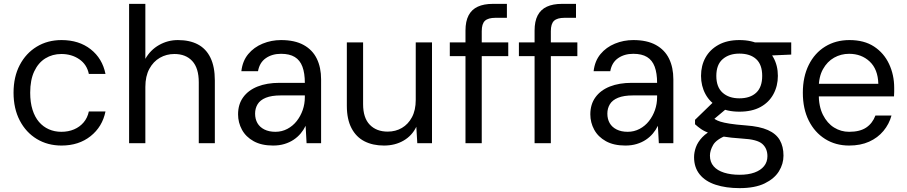

<svg xmlns="http://www.w3.org/2000/svg" viewBox="-20 -740 4684 992"><path d="M298 12Q226 12 170 -22Q114 -56 82 -117.5Q50 -179 50 -261Q50 -343 82 -404Q114 -465 170 -499Q226 -533 298 -533Q388 -533 448.5 -485.5Q509 -438 525 -358H439Q429 -407 389.5 -434Q350 -461 297 -461Q251 -461 214.5 -438.5Q178 -416 157 -371.5Q136 -327 136 -261Q136 -211 148 -173Q160 -135 181.5 -110Q203 -85 232.5 -72Q262 -59 297 -59Q333 -59 362.5 -71.5Q392 -84 412 -107.5Q432 -131 439 -164H525Q509 -85 448 -36.5Q387 12 298 12Z M647 0V-720H731V-436Q757 -482 802 -507.5Q847 -533 899 -533Q960 -533 1002.5 -510.5Q1045 -488 1067.5 -441.5Q1090 -395 1090 -324V0H1007V-315Q1007 -388 973.5 -424.5Q940 -461 881 -461Q840 -461 806 -441.5Q772 -422 751.5 -384Q731 -346 731 -291V0Z M1391 12Q1331 12 1290.5 -10.5Q1250 -33 1230 -70Q1210 -107 1210 -149Q1210 -201 1236.5 -237.5Q1263 -274 1311 -293Q1359 -312 1424 -312H1555Q1555 -362 1542.5 -395.5Q1530 -429 1503 -445.5Q1476 -462 1432 -462Q1386 -462 1353.5 -439.5Q1321 -417 1313 -372H1227Q1233 -425 1262.5 -460.5Q1292 -496 1337 -514.5Q1382 -533 1432 -533Q1503 -533 1549 -507.5Q1595 -482 1617 -436.5Q1639 -391 1639 -330V0H1564L1559 -90Q1549 -69 1533.5 -50.5Q1518 -32 1497 -18Q1476 -4 1449.5 4Q1423 12 1391 12ZM1403 -59Q1436 -59 1464.5 -74Q1493 -89 1513 -114.5Q1533 -140 1544 -171.5Q1555 -203 1555 -238V-247H1431Q1383 -247 1353.5 -235Q1324 -223 1311 -201.5Q1298 -180 1298 -153Q1298 -125 1310 -104Q1322 -83 1346 -71Q1370 -59 1403 -59Z M1964 12Q1906 12 1863 -10Q1820 -32 1796 -78Q1772 -124 1772 -193V-521H1856V-202Q1856 -131 1890.5 -95.5Q1925 -60 1983 -60Q2024 -60 2056.5 -79Q2089 -98 2108.5 -134.5Q2128 -171 2128 -224V-521H2212V0H2136L2131 -85Q2109 -39 2065 -13.5Q2021 12 1964 12Z M2385 0V-582Q2385 -630 2401 -660.5Q2417 -691 2448.5 -705.5Q2480 -720 2526 -720H2599V-648H2540Q2502 -648 2485.5 -632.5Q2469 -617 2469 -579V0ZM2304 -450V-521H2606V-450Z M2742 0V-582Q2742 -630 2758 -660.5Q2774 -691 2805.5 -705.5Q2837 -720 2883 -720H2956V-648H2897Q2859 -648 2842.5 -632.5Q2826 -617 2826 -579V0ZM2661 -450V-521H2963V-450Z M3211 12Q3151 12 3110.5 -10.5Q3070 -33 3050 -70Q3030 -107 3030 -149Q3030 -201 3056.5 -237.5Q3083 -274 3131 -293Q3179 -312 3244 -312H3375Q3375 -362 3362.5 -395.5Q3350 -429 3323 -445.5Q3296 -462 3252 -462Q3206 -462 3173.5 -439.5Q3141 -417 3133 -372H3047Q3053 -425 3082.5 -460.5Q3112 -496 3157 -514.5Q3202 -533 3252 -533Q3323 -533 3369 -507.5Q3415 -482 3437 -436.5Q3459 -391 3459 -330V0H3384L3379 -90Q3369 -69 3353.5 -50.5Q3338 -32 3317 -18Q3296 -4 3269.5 4Q3243 12 3211 12ZM3223 -59Q3256 -59 3284.5 -74Q3313 -89 3333 -114.5Q3353 -140 3364 -171.5Q3375 -203 3375 -238V-247H3251Q3203 -247 3173.5 -235Q3144 -223 3131 -201.5Q3118 -180 3118 -153Q3118 -125 3130 -104Q3142 -83 3166 -71Q3190 -59 3223 -59Z M3801 232Q3731 232 3677.5 214.5Q3624 197 3595 161Q3566 125 3566 72Q3566 47 3575.5 20.5Q3585 -6 3608.5 -31Q3632 -56 3675 -76L3737 -42Q3681 -20 3664.5 9Q3648 38 3648 64Q3648 97 3667 119Q3686 141 3721 152Q3756 163 3801 163Q3846 163 3878 151.5Q3910 140 3927.5 118.5Q3945 97 3945 67Q3945 27 3918.5 3.5Q3892 -20 3815 -24Q3754 -28 3713 -35Q3672 -42 3646 -51.5Q3620 -61 3602.5 -73Q3585 -85 3571 -98V-121L3669 -216L3747 -190L3641 -101L3654 -138Q3665 -130 3675 -123.5Q3685 -117 3702 -111.5Q3719 -106 3750.5 -101Q3782 -96 3834 -92Q3905 -87 3947.5 -68Q3990 -49 4009 -16Q4028 17 4028 64Q4028 107 4004.5 145Q3981 183 3931 207.5Q3881 232 3801 232ZM3800 -163Q3736 -163 3692 -187Q3648 -211 3625 -253.5Q3602 -296 3602 -348Q3602 -401 3625 -442.5Q3648 -484 3692.5 -508.5Q3737 -533 3800 -533Q3865 -533 3909 -508.5Q3953 -484 3976 -442.5Q3999 -401 3999 -348Q3999 -296 3976 -253.5Q3953 -211 3909 -187Q3865 -163 3800 -163ZM3800 -232Q3856 -232 3887 -261Q3918 -290 3918 -348Q3918 -406 3887 -434.5Q3856 -463 3800 -463Q3747 -463 3714 -434.5Q3681 -406 3681 -348Q3681 -290 3713.5 -261Q3746 -232 3800 -232ZM3887 -450 3862 -521H4068V-458Z M4367 12Q4297 12 4243 -22Q4189 -56 4158.5 -117Q4128 -178 4128 -261Q4128 -343 4158.5 -404.5Q4189 -466 4243.5 -499.5Q4298 -533 4369 -533Q4445 -533 4496 -499.5Q4547 -466 4573.5 -409.5Q4600 -353 4600 -286Q4600 -276 4600 -266Q4600 -256 4599 -242H4191V-307H4518Q4516 -382 4473.5 -422Q4431 -462 4367 -462Q4325 -462 4289.5 -442Q4254 -422 4232 -382.5Q4210 -343 4210 -284V-256Q4210 -190 4232 -146.5Q4254 -103 4289.5 -81Q4325 -59 4367 -59Q4423 -59 4455.5 -81Q4488 -103 4503 -143H4586Q4574 -99 4544.5 -63.5Q4515 -28 4470.5 -8Q4426 12 4367 12Z"/></svg>

Font: DM Sans 10pt
Style: Regular
Weight: 400
Version: Version 4.004;gftools[0.9.30]